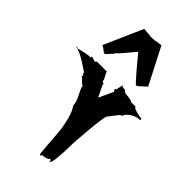

<svg xmlns="http://www.w3.org/2000/svg" viewBox="-350 -1257 1406 1406"><g transform="rotate(45 353.5 -554.0)"><path d="M255.4 -1150.9 303.2 -1147Q308.6 -1147 314.5 -1148.4L320.3 -1143.1Q339.4 -1143.1 374.5 -1146L373.5 -1147Q416 -1154.3 426.3 -1154.3L434.6 -1153.3L431.6 -1150.9L574.7 -872.6L517.1 -819.3L514.2 -821.3L506.3 -814Q488.3 -828.6 431.9 -894.8Q375.5 -960.9 342.8 -1001.5Q279.3 -924.3 246.1 -887.7L244.1 -888.2L230 -872.6L231.9 -870.6L179.7 -814L171.9 -821.3L168.5 -819.3Q167.5 -819.8 161.6 -824.5Q155.8 -829.1 151.1 -832.8Q146.5 -836.4 140.6 -840.8Q127 -849.6 122.1 -849.6ZM313.5 -1149.9Q313.5 -1149.9 315.4 -1149.9L314.5 -1148.4Q314.5 -1149.4 313.5 -1149.9ZM312 -1150.9 313.5 -1149.9Q312 -1149.9 312 -1150.9ZM8.8 -703.6Q85.4 -725.6 126.5 -725.6V-736.3Q134.8 -736.3 148.9 -731.2Q163.1 -726.1 170.4 -725.6L178.7 -736.3H284.7V-725.6Q288.6 -721.2 299.8 -699.7Q311 -678.2 311 -670.4V-669.4L319.8 -657.2Q320.8 -659.2 323.2 -659.2Q325.7 -659.2 327.9 -656.2Q330.1 -653.3 330.1 -650.6Q330.1 -647.9 328.6 -646.5L373 -556.6L425.3 -669.4L416.5 -680.2V-692.4H425.3Q425.3 -702.1 429.9 -720.2Q434.6 -738.3 434.6 -748.5Q441.9 -736.3 458.5 -736.3H469.2Q481 -721.7 500.7 -718.5Q520.5 -715.3 539.1 -714.1Q557.6 -712.9 566.4 -703.6H613.3Q613.3 -686 685.5 -673.8Q698.2 -671.4 708 -670.4L706.1 -657.2Q674.3 -657.2 643.6 -640.9Q612.8 -624.5 594.2 -596.7L596.2 -595.2Q596.2 -589.4 585.4 -584Q574.7 -578.6 574.7 -579.1L513.2 -499.5Q502.4 -462.9 490.5 -331.3Q478.5 -199.7 478.5 -147.7Q478.5 -95.7 472.4 -34.9Q466.3 25.9 454.6 25.9Q454.1 25.9 451.7 23.4L452.1 22.5Q452.1 11.2 442.9 8.8Q425.3 29.3 378.9 31.7L373 45.9L363.8 34.2Q359.9 5.4 355 -64.5Q350.1 -134.3 345.2 -184.8Q340.3 -235.4 324.7 -293.9Q309.1 -352.5 284.7 -386.2Q284.7 -418.5 260.3 -465.3Q235.8 -512.2 231.4 -533.2H240.7Q224.6 -535.6 207.3 -555.2Q189.9 -574.7 178.7 -579.1V-601.1Q177.7 -598.6 175.3 -598.6Q172.9 -598.6 170.7 -602.1Q168.5 -605.5 168.5 -608.2Q168.5 -610.8 170.4 -612.8Q164.1 -616.7 122.6 -644.5Q33.2 -703.6 -1 -703.6V-713.9Z"/></g></svg>

Font: Butcherman Caps
Style: Regular
Weight: 400
Version: Version 001.003